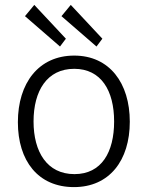

<svg xmlns="http://www.w3.org/2000/svg" viewBox="-20 -754 603 784"><path d="M120 -734 82 -688 225 -564 249 -596ZM269 -734 231 -688 374 -564 398 -596ZM282 10C427 10 510 -99 510 -257C510 -415 427 -527 283 -527C138 -527 53 -415 53 -255C53 -98 135 10 282 10ZM284 -43C172 -43 117 -134 117 -258C117 -383 172 -473 283 -473C393 -473 446 -384 446 -258C446 -133 395 -43 284 -43Z"/></svg>

Font: United Sans ExtraLight
Style: Regular
Weight: 200
Designer: Pablo Impallari, Rodrigo Fuenzalida (Modified by Dan O. Williams)
Version: Version 1.000;PS 001.000;hotconv 1.0.88;makeotf.lib2.5.64775